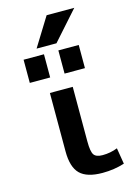

<svg xmlns="http://www.w3.org/2000/svg" viewBox="-142 -1036 790 1120"><g transform="rotate(-15 253.0 -476.5)"><path d="M295 -520V-190Q295 -129 308.5 -109.5Q322 -90 361 -90Q408 -90 451 -107L467 -10Q405 10 334 10Q240 10 198.5 -31Q157 -72 157 -167V-520ZM269 -607V-747H392V-607ZM59 -607V-747H182V-607ZM256 -963H423L269 -790H149Z"/></g></svg>

Font: Mplus 1p Bold
Style: Bold
Weight: 700
Version: Version 1.061